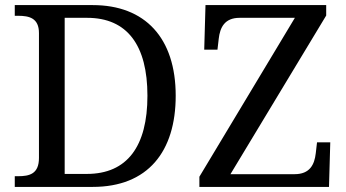

<svg xmlns="http://www.w3.org/2000/svg" viewBox="-20 -734 1359 754"><path d="M38 0H344C561 0 670 -139 670 -358C670 -585 550 -714 344 -714H38V-672H51C95 -672 133 -663 133 -604V-114C133 -51 96 -42 51 -42H38ZM763 0H1272L1277 -175H1225L1220 -132C1215 -88 1197 -50 1137 -50H885L1261 -673V-714H787L782 -539H834L839 -582C844 -626 862 -664 921 -664H1138L763 -40ZM321 -51H234V-664H322C480 -664 559 -556 559 -358C559 -160 480 -51 321 -51Z"/></svg>

Font: Noto Serif
Style: Regular
Weight: 400
Designer: Monotype Design Team
Foundry: Monotype Imaging Inc.
Version: Version 2.015